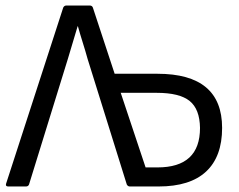

<svg xmlns="http://www.w3.org/2000/svg" viewBox="-20 -675 864 695"><path d="M10 0Q-1 0 2 -10L209 -648Q213 -655 220 -655H305Q313 -655 316 -648L395 -408H550Q784 -408 784 -212Q784 -108 726 -54Q668 0 554 0H450Q443 0 439 -7L297 -462Q289 -491 279.5 -521Q270 -551 262 -580H261Q252 -551 243.5 -521.5Q235 -492 226 -463L85 -7Q82 0 74 0ZM507 -69H550Q704 -69 704 -212Q703 -280 666.5 -309.5Q630 -339 547 -339H417Z"/></svg>

Font: Sofia Sans Semi Condensed
Style: Regular
Weight: 400
Designer: Botio Nikoltchev, Ani Petrova
Foundry: lettersoup
Version: Version 4.100; ttfautohint (v1.8.4.7-5d5b)